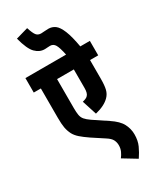

<svg xmlns="http://www.w3.org/2000/svg" viewBox="-268 -970 1017 1241"><g transform="rotate(-30 240.5 -350.0)"><path d="M481 -514H420V-374Q420 -325 413 -296.5Q406 -268 386 -248Q351 -212 280 -195L245 -304Q258 -307 268.5 -311.5Q279 -316 285 -323Q299 -337 299 -375V-514H174V-298Q174 -266 177.5 -245.5Q181 -225 193.5 -210Q206 -195 232 -177L334 -109Q390 -72 409.5 -34Q429 4 429 45Q429 92 413 127Q397 162 374 196L275 136Q288 119 297 99.5Q306 80 306 55Q306 34 296.5 15Q287 -4 257 -23L170 -80Q132 -106 110 -125.5Q88 -145 76 -167Q63 -193 58 -220.5Q53 -248 53 -296V-514H0V-622H481ZM305 -615Q292 -679 279 -701Q266 -723 242 -723Q233 -723 221.5 -722Q210 -721 201 -721Q164 -721 133.5 -751.5Q103 -782 80 -870L171 -896Q185 -852 197.5 -836.5Q210 -821 233 -821Q244 -821 257 -822.5Q270 -824 287 -824Q315 -824 337 -808Q359 -792 377.5 -747Q396 -702 411 -615Z"/></g></svg>

Font: Noto Sans ExtraCondensed
Style: Bold
Weight: 700
Width: 2
Designer: Monotype Design Team
Foundry: Monotype Imaging Inc.
Version: Version 2.013; ttfautohint (v1.8.4.7-5d5b)